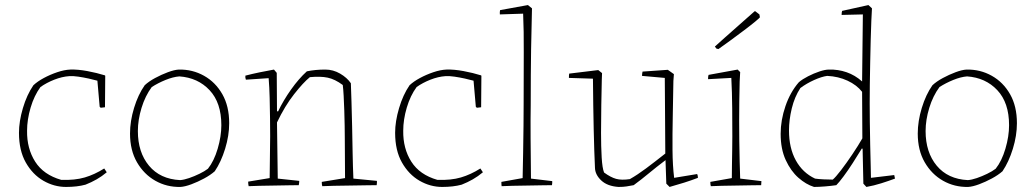

<svg xmlns="http://www.w3.org/2000/svg" viewBox="-20 -732 4079 759"><path d="M241 7Q194 7 151.5 -17.5Q109 -42 82 -89.5Q55 -137 55 -207Q55 -252 70.5 -304.5Q86 -357 112 -395Q128 -410 153 -423.5Q178 -437 206 -446.5Q234 -456 258 -457Q288 -458 325.5 -451Q363 -444 395 -434L396 -432L395 -308L378 -306L374 -310L365 -413Q351 -417 330.5 -421.5Q310 -426 289.5 -429Q269 -432 254 -431Q225 -429 194.5 -417Q164 -405 140 -388Q115 -354 101 -306.5Q87 -259 87 -215Q86 -145 119 -93Q152 -41 222 -21Q276 -19 315 -30.5Q354 -42 392 -66L402 -51Q383 -35 362 -23Q341 -11 318 -2Q285 7 241 7Z M693 7Q639 8 594 -17.5Q549 -43 521.5 -90.5Q494 -138 494 -204Q494 -253 510 -305.5Q526 -358 552 -395Q568 -410 593 -423.5Q618 -437 643.5 -446.5Q669 -456 687 -457Q741 -458 786.5 -432.5Q832 -407 859 -359.5Q886 -312 886 -245Q886 -196 870 -144Q854 -92 829 -55Q812 -40 787 -26.5Q762 -13 736.5 -3.5Q711 6 693 7ZM692 -20Q707 -21 727.5 -28Q748 -35 768.5 -45Q789 -55 802 -65Q826 -95 840.5 -144Q855 -193 855 -237Q855 -326 808.5 -375.5Q762 -425 689 -430Q664 -428 634.5 -416Q605 -404 580 -388Q554 -353 539.5 -305.5Q525 -258 525 -214Q525 -130 569 -77Q613 -24 692 -20Z M963 4Q962 0 961.5 -4.5Q961 -9 961 -14L1046 -28Q1046 -69 1047 -111Q1048 -153 1048 -194Q1048 -224 1047.5 -263.5Q1047 -303 1046 -345Q1045 -387 1042 -423L952 -417Q949 -425 950 -433Q977 -440 1006 -446Q1035 -452 1063 -457L1074 -444L1075 -293L1079 -291Q1100 -335 1130.5 -378Q1161 -421 1193 -450Q1226 -457 1266 -457Q1297 -457 1324.5 -441Q1352 -425 1367 -403Q1368 -374 1369.5 -329Q1371 -284 1372 -231.5Q1373 -179 1374 -125.5Q1375 -72 1377 -26L1470 -17Q1470 -14 1470 -9Q1470 -4 1469 0Q1456 0 1426.5 0.5Q1397 1 1363 1.5Q1329 2 1299 2.5Q1269 3 1254 4Q1252 -2 1252 -13L1344 -28L1343 -189Q1343 -207 1342.5 -235.5Q1342 -264 1341 -295Q1340 -326 1338.5 -353.5Q1337 -381 1335 -396Q1304 -419 1275.5 -425Q1247 -431 1205 -427Q1179 -406 1142.5 -359.5Q1106 -313 1075 -248L1078 -26L1163 -17Q1163 -9 1161 0Q1148 0 1121.5 0.5Q1095 1 1064 1.5Q1033 2 1005.5 2.5Q978 3 963 4Z M1728 7Q1681 7 1638.5 -17.5Q1596 -42 1569 -89.5Q1542 -137 1542 -207Q1542 -252 1557.5 -304.5Q1573 -357 1599 -395Q1615 -410 1640 -423.5Q1665 -437 1693 -446.5Q1721 -456 1745 -457Q1775 -458 1812.5 -451Q1850 -444 1882 -434L1883 -432L1882 -308L1865 -306L1861 -310L1852 -413Q1838 -417 1817.5 -421.5Q1797 -426 1776.5 -429Q1756 -432 1741 -431Q1712 -429 1681.5 -417Q1651 -405 1627 -388Q1602 -354 1588 -306.5Q1574 -259 1574 -215Q1573 -145 1606 -93Q1639 -41 1709 -21Q1763 -19 1802 -30.5Q1841 -42 1879 -66L1889 -51Q1870 -35 1849 -23Q1828 -11 1805 -2Q1772 7 1728 7Z M1963 4Q1962 -2 1962 -13L2046 -28Q2047 -72 2048 -128Q2049 -184 2049.5 -236Q2050 -288 2050 -322Q2050 -440 2050.5 -525Q2051 -610 2048 -678L1956 -675Q1955 -685 1957 -692L2067 -712L2083 -699Q2081 -633 2079.5 -537.5Q2078 -442 2078 -317Q2077 -262 2077.5 -185Q2078 -108 2079 -26L2163 -16Q2163 -13 2163 -8.5Q2163 -4 2162 0Q2149 0 2122.5 0.5Q2096 1 2064.5 1.5Q2033 2 2005.5 2.5Q1978 3 1963 4Z M2425 7Q2381 4 2357 -18.5Q2333 -41 2332 -68Q2329 -131 2327 -219.5Q2325 -308 2324 -421L2229 -424Q2229 -435 2230 -441L2345 -455L2360 -443L2359 -417Q2358 -372 2357 -316.5Q2356 -261 2356 -206.5Q2356 -152 2358.5 -109.5Q2361 -67 2368 -50Q2394 -31 2415.5 -25Q2437 -19 2470 -24Q2500 -41 2533.5 -66Q2567 -91 2610 -125Q2609 -204 2609 -284Q2609 -364 2608 -424L2518 -432Q2518 -436 2518.5 -440Q2519 -444 2520 -449L2620 -456L2644 -439L2642 -412Q2641 -341 2639.5 -271Q2638 -201 2638.5 -139Q2639 -77 2645 -29L2736 -44Q2739 -38 2739 -29Q2713 -19 2684.5 -10Q2656 -1 2627 7L2614 -6L2611 -94V-99Q2574 -71 2544.5 -46.5Q2515 -22 2485 0Q2469 3 2456.5 5Q2444 7 2425 7Z M2790 4Q2788 -2 2788 -13L2873 -28Q2873 -47 2873.5 -78Q2874 -109 2874.5 -141Q2875 -173 2875 -193Q2875 -239 2874.5 -303Q2874 -367 2871 -424L2779 -419Q2779 -430 2781 -436L2896 -457L2906 -447L2904 -410Q2903 -375 2902.5 -331.5Q2902 -288 2902 -254Q2902 -216 2902.5 -174Q2903 -132 2904 -93Q2905 -54 2906 -26L2990 -16Q2990 -13 2989.5 -8.5Q2989 -4 2989 0Q2975 0 2948.5 0.5Q2922 1 2891 1.5Q2860 2 2832.5 2.5Q2805 3 2790 4ZM2812 -540 2806 -548 2845 -583 2958 -683 2964 -688Q2966 -688 2971 -683.5Q2976 -679 2982 -675L2984 -664Q2984 -662 2966.5 -647.5Q2949 -633 2922.5 -613Q2896 -593 2868 -572.5Q2840 -552 2820 -538Z M3198 7Q3166 -3 3136 -29.5Q3106 -56 3086 -99.5Q3066 -143 3066 -203Q3066 -257 3085 -312.5Q3104 -368 3138 -407Q3152 -419 3174.5 -430.5Q3197 -442 3219.5 -449.5Q3242 -457 3257 -457Q3293 -458 3326.5 -446.5Q3360 -435 3388 -410L3391 -675L3307 -673Q3307 -683 3309 -689L3413 -712L3427 -699Q3426 -683 3424.5 -650Q3423 -617 3422 -574Q3421 -531 3420 -485.5Q3419 -440 3418.5 -398Q3418 -356 3418 -324Q3418 -295 3418.5 -250.5Q3419 -206 3420 -159.5Q3421 -113 3422 -77Q3423 -41 3423 -29L3515 -40L3518 -26Q3494 -17 3464 -7.5Q3434 2 3405 7L3393 -6L3390 -144L3387 -145Q3370 -117 3351 -87.5Q3332 -58 3314.5 -34.5Q3297 -11 3286 0Q3266 3 3241 5Q3216 7 3198 7ZM3272 -22Q3283 -31 3304.5 -59Q3326 -87 3349.5 -122Q3373 -157 3389 -185L3388 -369Q3367 -396 3330.5 -413Q3294 -430 3250 -432Q3228 -429 3198 -415.5Q3168 -402 3144 -384Q3121 -349 3110 -303.5Q3099 -258 3099 -216Q3099 -147 3126 -98Q3153 -49 3202 -26Q3215 -24 3235.5 -23Q3256 -22 3272 -22Z M3807 7Q3753 8 3708 -17.5Q3663 -43 3635.5 -90.5Q3608 -138 3608 -204Q3608 -253 3624 -305.5Q3640 -358 3666 -395Q3682 -410 3707 -423.5Q3732 -437 3757.5 -446.5Q3783 -456 3801 -457Q3855 -458 3900.5 -432.5Q3946 -407 3973 -359.5Q4000 -312 4000 -245Q4000 -196 3984 -144Q3968 -92 3943 -55Q3926 -40 3901 -26.5Q3876 -13 3850.5 -3.5Q3825 6 3807 7ZM3806 -20Q3821 -21 3841.5 -28Q3862 -35 3882.5 -45Q3903 -55 3916 -65Q3940 -95 3954.5 -144Q3969 -193 3969 -237Q3969 -326 3922.5 -375.5Q3876 -425 3803 -430Q3778 -428 3748.5 -416Q3719 -404 3694 -388Q3668 -353 3653.5 -305.5Q3639 -258 3639 -214Q3639 -130 3683 -77Q3727 -24 3806 -20Z"/></svg>

Font: Labrada ExtraLight
Style: Regular
Weight: 200
Designer: Mercedes Jáuregui
Foundry: Omnibus-Type Team
Version: Version 1.000; ttfautohint (v1.8.4.7-5d5b)